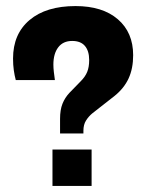

<svg xmlns="http://www.w3.org/2000/svg" viewBox="-20 -613 490 633"><path d="M178 -173V-221Q178 -251 186 -271Q194 -291 209 -307L246 -345Q261 -360 267.5 -376Q274 -392 274 -415Q274 -445 260 -461.5Q246 -478 218 -478Q188 -478 172 -457Q156 -436 156 -400Q156 -389 157.5 -376Q159 -363 161 -349H32Q28 -364 25.5 -381.5Q23 -399 23 -420Q23 -501 77.5 -547Q132 -593 229 -593Q318 -593 368.5 -549.5Q419 -506 419 -431Q419 -387 404 -354.5Q389 -322 358 -297L284 -239Q272 -229 263.5 -215.5Q255 -202 255 -182V-173ZM153 0V-120H282V0Z"/></svg>

Font: Rokkitt ExtraBold
Style: Regular
Weight: 800
Version: Version 3.103